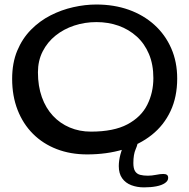

<svg xmlns="http://www.w3.org/2000/svg" viewBox="-20 -616 818 830"><path d="M356.5 51.5Q284.5 51.5 225 28.5Q165.5 5.5 122.5 -37.5Q79.5 -80.5 56 -140.8Q32.5 -201 32.5 -275Q32.5 -344 54.5 -396.8Q76.5 -449.5 114 -487.5Q151.5 -525.5 198.5 -549.5Q245.5 -573.5 296.8 -585Q348 -596.5 396.5 -596.5Q473 -596.5 536.8 -573.8Q600.5 -551 647.5 -508.5Q694.5 -466 720.2 -407.2Q746 -348.5 746 -276.5Q746 -197 717.2 -135.8Q688.5 -74.5 636 -32.8Q583.5 9 512.5 30.2Q441.5 51.5 356.5 51.5ZM373 -47Q471.5 -47 530.8 -78.5Q590 -110 616.5 -162.8Q643 -215.5 643 -278.5Q643 -337 624 -382.2Q605 -427.5 571 -458.2Q537 -489 492.5 -504.8Q448 -520.5 397 -520.5Q346.5 -520.5 301 -505.5Q255.5 -490.5 220.2 -462.2Q185 -434 164.5 -393.8Q144 -353.5 144 -303.5Q144 -243.5 161 -196Q178 -148.5 208.8 -115.5Q239.5 -82.5 281.5 -64.8Q323.5 -47 373 -47ZM602.5 194Q572.5 194 547.5 184.5Q522.5 175 508 154.5Q493.5 134 493.5 102Q493.5 78 500.8 50.8Q508 23.5 518 2Q526 -14 534 -22.2Q542 -30.5 555.5 -30.5Q567.5 -30.5 572 -25Q576.5 -19.5 576.5 -11.5Q576.5 6.5 566.5 29Q556.5 51.5 556.5 89Q556.5 112.5 564 124.2Q571.5 136 585.8 139.8Q600 143.5 619 143.5Q636 143.5 654.5 139.8Q673 136 686 136Q696 136 701.5 139.8Q707 143.5 707 153Q707 166 693 175.5Q679 185 655.5 189.5Q632 194 602.5 194Z"/></svg>

Font: Gluten Light
Style: Regular
Weight: 300
Designer: Tyler Finck
Foundry: Etcetera Type Company
Version: Version 1.300